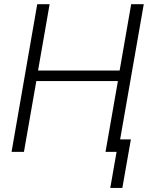

<svg xmlns="http://www.w3.org/2000/svg" viewBox="-20 -731 731 924"><path d="M671.9 -710.9H611.3L555.7 -391.6H163.1L218.8 -710.9H159.2L35.6 0H95.2L154.8 -340.8H547.4L487.8 0H541L510.7 173.3H568.8L609.9 -60.1H558.1Z"/></svg>

Font: Roboto Light
Style: Italic
Weight: 300
Italic angle: -12°
Designer: Google
Version: Version 2.137; 2017